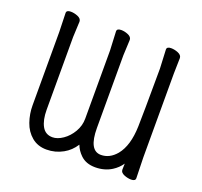

<svg xmlns="http://www.w3.org/2000/svg" viewBox="-126 -862 1068 1016"><g transform="rotate(20 408.0 -354.0)"><path d="M82 -703Q82 -719 106 -719Q125 -719 145 -711Q167 -702 167 -685Q167 -685 163 -597V-188Q163 -130 182 -95.5Q201 -61 241 -61Q269 -61 299.5 -82Q330 -103 350.5 -138Q371 -173 371 -213V-597L366 -703Q366 -719 390 -719Q409 -719 428 -711Q450 -702 450 -685Q450 -685 446 -597V-188Q446 -61 514 -61Q563 -61 600 -105Q646 -161 649 -271Q651 -325 652 -597L647 -703Q647 -719 671 -719Q690 -719 710 -711Q732 -702 732 -685L730 -597V-125L733 -9Q733 7 709 7Q690 7 670 -1Q648 -10 648 -26Q648 -37 648.5 -46.5Q649 -56 649 -61Q630 -33 600 -14Q560 11 508 11Q456 11 425 -19Q400 -43 389 -73Q364 -34 326 -13Q283 11 233.5 11Q184 11 150 -17.5Q116 -46 100.5 -91Q85 -136 85 -184V-597Z"/></g></svg>

Font: Moon Stars Kai
Style: Bold
Weight: 700
Designer: GuiWonder
Version: Version 1.101